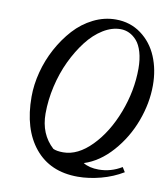

<svg xmlns="http://www.w3.org/2000/svg" viewBox="-83 -746 775 886"><g transform="rotate(10 304.5 -303.5)"><path d="M340.3 68.8Q210.9 68.8 138.9 -18.8Q66.9 -106.4 66.9 -258.3Q66.9 -314.5 82.3 -373.8Q97.7 -433.1 126.7 -486.8Q155.8 -540.5 194.6 -583.3Q233.4 -626 283.9 -651.1Q334.5 -676.3 388.7 -676.3Q456.5 -676.3 507.6 -638.7Q558.6 -601.1 584 -540.3Q609.4 -479.5 609.4 -406.2Q609.4 -322.8 577.9 -238Q546.4 -153.3 487.8 -87.2Q429.2 -21 357.4 2Q385.7 19.5 429.7 19.5Q487.3 19.5 537.6 -11.2L551.3 10.7Q504.4 39.1 448.2 54Q392.1 68.8 340.3 68.8ZM144 -192.9Q144 -96.2 208 -38.1Q224.6 -30.3 254.9 -30.3Q323.2 -30.3 387.7 -96.2Q452.1 -162.1 491.2 -264.6Q530.3 -367.2 530.3 -470.7Q530.3 -514.6 520.5 -547.9Q510.7 -581.1 494.4 -599.6Q478 -618.2 458.7 -627.2Q439.5 -636.2 418 -636.2Q377 -636.2 335.9 -610.8Q294.9 -585.4 261 -541.5Q227.1 -497.6 200.4 -441.7Q173.8 -385.7 158.9 -320.8Q144 -255.9 144 -192.9Z"/></g></svg>

Font: Elstob 6pt
Style: Italic
Weight: 400
Italic angle: -20°
Designer: Peter S. Baker
Version: Version 1.015